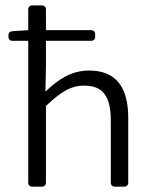

<svg xmlns="http://www.w3.org/2000/svg" viewBox="-20 -700 577 720"><path d="M313.5 -435.5C247.1 -435.5 197.3 -401.4 150.4 -356.4L152.3 -454.1V-546.9H321.3C331.1 -546.9 336.9 -552.7 336.9 -562.5V-571.3C336.9 -581.1 331.1 -586.9 321.3 -586.9H152.3V-664.1C152.3 -673.8 146.5 -679.7 136.7 -679.7H101.6C91.8 -679.7 85.9 -673.8 85.9 -664.1V-586.9L26.4 -583C16.6 -582 11.7 -577.1 11.7 -567.4V-562.5C11.7 -552.7 17.6 -546.9 27.3 -546.9H85.9V-15.6C85.9 -5.9 91.8 0 101.6 0H136.7C146.5 0 152.3 -5.9 152.3 -15.6V-302.7C205.1 -352.5 243.2 -378.9 295.9 -378.9C365.2 -378.9 395.5 -339.8 395.5 -248V-15.6C395.5 -5.9 401.4 0 411.1 0H445.3C455.1 0 460.9 -5.9 460.9 -15.6V-256.8C460.9 -375 414.1 -435.5 313.5 -435.5Z"/></svg>

Font: Ed Sans Neue Light
Style: Regular
Weight: 300
Designer: Stephen Hutchings
Version: Version 1.004;PS 001.004;hotconv 1.0.88;makeotf.lib2.5.64775